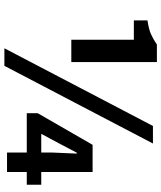

<svg xmlns="http://www.w3.org/2000/svg" viewBox="50 -773 735 875"><g transform="rotate(90 417.5 -335.5)"><path d="M200 12 554 -665H634L280 12ZM161 -293V-578H73V-640Q113 -646 135.5 -656Q158 -666 183 -683H263V-293ZM675 0V-202L680 -318H676L635 -240L590 -156H822V-90H496V-140L640 -390H764V0Z"/></g></svg>

Font: Assistant ExtraLight
Style: Bold
Weight: 700
Version: Version 3.000